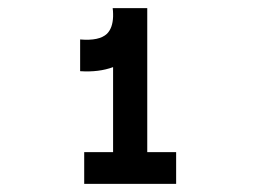

<svg xmlns="http://www.w3.org/2000/svg" viewBox="-20 -870 640 472"><path d="M177 -695V-773Q224 -769 243 -787Q257 -801 258 -829V-836Q258 -843 257 -850H342V-496H413V-418H187V-496H258V-705Q223 -692 177 -695Z"/></svg>

Font: Victor Mono Thin
Style: Bold
Weight: 700
Monospace: yes
Version: Version 1.561;gftools[0.9.30]